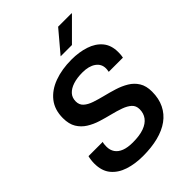

<svg xmlns="http://www.w3.org/2000/svg" viewBox="-254 -1010 1140 1140"><g transform="rotate(-45 316.0 -440.0)"><path d="M261 10Q195 10 141.5 -7.5Q88 -25 56.5 -63Q25 -101 25 -164Q25 -177 27 -193Q29 -209 32 -219H152Q149 -215 148 -202Q147 -189 147 -183Q147 -154 161.5 -133Q176 -112 204.5 -101Q233 -90 276 -90Q333 -90 370 -103.5Q407 -117 425.5 -142Q444 -167 444 -201Q444 -231 424.5 -248.5Q405 -266 373 -277.5Q341 -289 302.5 -298.5Q264 -308 225.5 -320Q187 -332 155 -352Q123 -372 103.5 -404Q84 -436 84 -486Q84 -556 120.5 -602.5Q157 -649 221 -672.5Q285 -696 366 -696Q429 -696 481 -679Q533 -662 563.5 -625.5Q594 -589 594 -531Q594 -524 593.5 -513.5Q593 -503 590 -488H471Q473 -499 473.5 -504.5Q474 -510 474 -514Q474 -552 442.5 -574Q411 -596 358 -596Q312 -596 278.5 -585Q245 -574 226.5 -553.5Q208 -533 208 -502Q208 -473 227.5 -455.5Q247 -438 279.5 -427Q312 -416 350.5 -406.5Q389 -397 427.5 -385Q466 -373 498.5 -353.5Q531 -334 550.5 -302.5Q570 -271 570 -223Q570 -165 548.5 -121Q527 -77 487 -48Q447 -19 390 -4.5Q333 10 261 10ZM334 -755 448 -890H561V-887L429 -755Z"/></g></svg>

Font: Chivo Medium Medium
Style: Italic
Weight: 500
Italic angle: -8.05°
Version: Version 2.002